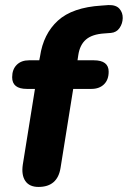

<svg xmlns="http://www.w3.org/2000/svg" viewBox="-20 -729 505 758"><path d="M132 9Q96 9 80 -14.5Q64 -38 70 -79L118 -378H86Q28 -378 28 -424Q28 -455 46 -473Q64 -491 95 -491H135L138 -506Q151 -595 208.5 -647.5Q266 -700 381 -707L408 -709Q438 -710 451.5 -694.5Q465 -679 464.5 -657.5Q464 -636 452 -618.5Q440 -601 418 -599L392 -597Q344 -594 319.5 -573Q295 -552 289 -511L286 -491H350Q409 -491 409 -446Q409 -414 390.5 -396Q372 -378 341 -378H269L219 -66Q207 9 132 9Z"/></svg>

Font: Nunito ExtraBold
Style: Italic
Weight: 800
Italic angle: -9°
Designer: Vernon Adams
Foundry: Vernon Adams
Version: Version 3.601; ttfautohint (v1.8.2.53-6de2)